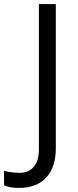

<svg xmlns="http://www.w3.org/2000/svg" viewBox="-98 -734 385 942"><path d="M175.8 -713.9V-6.8Q175.8 86.4 128.9 137.2Q82 188 -5.9 188Q-51.8 188 -78.1 174.8V104Q-43 113.8 0 113.8Q43 113.8 67.4 84.5Q92.8 55.2 92.8 0V-713.9Z"/></svg>

Font: OpenSansHebrew-Regular
Style: Regular
Weight: 400
Foundry: Ascender Corporation, Yanek Iontef
Version: Version 2.001;PS 002.001;hotconv 1.0.70;makeotf.lib2.5.58329